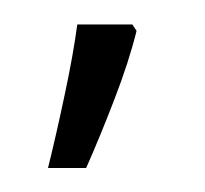

<svg xmlns="http://www.w3.org/2000/svg" viewBox="-20 -77 171 160"><path d="M93.8 -51.3Q87.4 -25.4 75.4 5.6Q63.5 36.6 51.8 63H20Q26.9 35.2 33.9 2Q41 -31.2 44.4 -56.6H90.3Z"/></svg>

Font: NotoSansOldHungarianUI
Style: Regular
Weight: 400
Designer: Monotype Design Team
Foundry: Monotype Imaging Inc.
Version: Version 1001.000; ttfautohint (v1.8.4.7-5d5b)